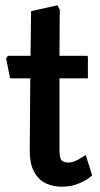

<svg xmlns="http://www.w3.org/2000/svg" viewBox="-20 -699 378 723"><path d="M213 4Q180 4 153 -8.5Q126 -21 109 -51Q92 -81 92 -133L94 -404H18L3 -479L10 -489H95L97 -657L196 -679L205 -663L204 -489H306Q311 -489 311 -483V-404H204V-133Q204 -103 212.5 -95Q221 -87 237 -87Q255 -87 274.5 -98Q294 -109 303 -115L327 -39Q314 -25 282.5 -10.5Q251 4 213 4Z"/></svg>

Font: Kreon SemiBold
Style: Regular
Weight: 600
Designer: Julia Petretta
Foundry: Julia Petretta and Eli Heuer
Version: Version 2.002